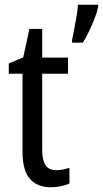

<svg xmlns="http://www.w3.org/2000/svg" viewBox="-20 -780 434 810"><path d="M217 -62Q231 -62 246 -65Q261 -68 273 -72V-6Q258 1 237.5 5.5Q217 10 194 10Q138 10 106.5 -25Q75 -60 75 -140V-469H17V-512L78 -538L104 -658H158V-537H267V-469H158V-148Q158 -105 172 -83.5Q186 -62 217 -62ZM394 -750Q390 -730 379 -702Q368 -674 355 -646.5Q342 -619 329 -600H284V-611Q287 -625 292.5 -653.5Q298 -682 303 -712Q308 -742 309 -760H394Z"/></svg>

Font: Noto Sans Hebrew Condensed
Style: Regular
Weight: 400
Width: 3
Designer: Monotype Design Team
Foundry: Monotype Imaging Inc.
Version: Version 2.004; ttfautohint (v1.8.4.7-5d5b)